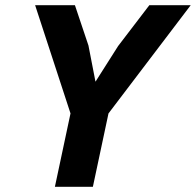

<svg xmlns="http://www.w3.org/2000/svg" viewBox="-20 -718 753 738"><path d="M251 -282 115 -698H268L320 -543L347 -404L434 -541L554 -698H713L397 -282L337 0H191Z"/></svg>

Font: Azeret Mono SemiBold
Style: Italic
Weight: 600
Italic angle: -12°
Designer: Martin Vácha
Foundry: Displaay
Version: Version 1.000; Glyphs 3.0.3, build 3074